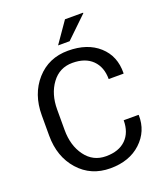

<svg xmlns="http://www.w3.org/2000/svg" viewBox="-162 -1006 957 1123"><g transform="rotate(-20 316.5 -445.0)"><path d="M590.3 -227.5 591.3 -224.6Q593.3 -124.5 521 -57.1Q448.7 10.3 330.1 10.3Q209.5 10.3 133.5 -75.2Q57.6 -160.6 57.6 -292V-418.5Q57.6 -549.8 133.5 -635.5Q209.5 -721.2 330.1 -721.2Q450.7 -721.2 522 -657Q593.3 -592.8 591.3 -486.8L590.3 -483.9H498Q498 -558.6 454.1 -602.1Q410.2 -645.5 330.1 -645.5Q249.5 -645.5 201.7 -580.6Q153.8 -515.6 153.8 -419.4V-292Q153.8 -194.8 201.7 -129.9Q249.5 -64.9 330.1 -64.9Q410.2 -64.9 454.1 -108.2Q498 -151.4 498 -227.5ZM377.4 -899.9H489.7L490.7 -897L358.9 -770H287.1Z"/></g></svg>

Font: GeogebraSans
Style: Regular
Weight: 400
Designer: Google
Version: Version 1.100140; 2013